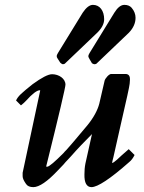

<svg xmlns="http://www.w3.org/2000/svg" viewBox="-20 -746 592 789"><path d="M194 -441C178 -441 151 -427 114 -400C68 -363 54 -351 46 -333L66 -313C73 -318 80 -325 87 -332C113 -361 132 -375 143 -375H145V-373L73 -36V-22C73 -13 78 -3 87 10C93 19 103 23 117 23C141 23 175 0 219 -47L241 -70C253 -85 260 -90 271 -103C298 -134 330 -167 358 -195L331 -74C328 -59 327 -44 327 -30C326 5 336 23 356 23C381 23 433 -11 511 -80C520 -87 527 -97 533 -109L509 -133C486 -113 470 -99 461 -90C452 -82 445 -77 441 -76V-78C441 -79 442 -86 446 -100C463 -179 486 -274 503 -352C507 -373 514 -397 514 -418V-421C514 -436 507 -443 492 -442H440C429 -445 412 -423 410 -415L388 -320C381 -293 365 -263 339 -231C288 -170 259 -136 253 -130C248 -126 244 -120 240 -116C205 -81 184 -63 175 -61H170V-63C223 -276 249 -388 249 -398C249 -423 222 -441 194 -441ZM362 -726C348 -726 334 -715 320 -694L218 -528C215 -523 213 -518 213 -516C213 -512 214 -509 217 -505L228 -488C233 -484 236 -482 238 -482C241 -482 243 -483 246 -484L378 -610C398 -629 408 -648 408 -667C408 -702 390 -726 362 -726ZM348 -503 358 -486C363 -483 366 -482 369 -482C371 -482 373 -483 376 -484L508 -610C527 -629 537 -650 537 -673C537 -687 532 -701 521 -714C514 -722 504 -726 491 -726C477 -726 463 -715 450 -694L348 -528C345 -523 343 -518 343 -516C343 -512 345 -508 348 -503Z"/></svg>

Font: fbb
Style: Bold Italic
Weight: 700
Italic angle: -12°
Designer: David J. Perry, Michael Sharpe
Version: Version 0.991